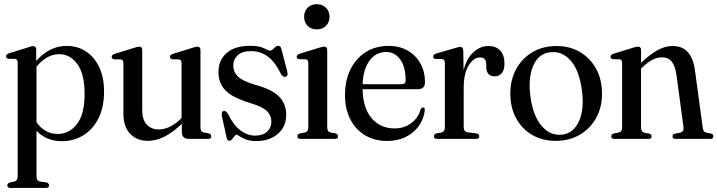

<svg xmlns="http://www.w3.org/2000/svg" viewBox="-20 -664 3431 918"><path d="M153 -427V-372.5Q184 -407.5 220.2 -426Q256.5 -444.5 299.5 -444.5Q351 -444.5 391.2 -418Q431.5 -391.5 454.5 -342.5Q477.5 -293.5 477.5 -227Q477.5 -151 450.8 -98Q424 -45 378.2 -17Q332.5 11 276 11Q201.5 11 154.5 -39V179.5Q154.5 200.5 170.5 204L203.5 208.5Q214.5 213 214.5 222.5Q214.5 234.5 200 234.5H29.5Q15 234.5 15 222.5Q15 213 27 208.5L48.5 204Q64.5 200 64.5 180V-365Q64.5 -380.5 52.5 -382.5L19.5 -383Q9 -386 9 -395Q9 -404 22.5 -409L112.5 -437Q130 -443.5 138 -443.5Q153 -443.5 153 -427ZM263 -405Q204 -405 154.5 -345V-79.5Q194 -23.5 256.5 -23.5Q310.5 -23.5 347.5 -70.2Q384.5 -117 384.5 -215.5Q384.5 -310.5 349.8 -357.8Q315 -405 263 -405Z M570 -122V-362.5Q570 -378 557.5 -380L524.5 -380.5Q514 -383.5 514 -392.5Q514 -401.5 528 -406.5L620.5 -435Q637.5 -441 645.5 -441Q660 -441 660 -424.5V-138.5Q660 -91 682 -68Q704 -45 739.5 -45Q763 -45 788.8 -56.5Q814.5 -68 842 -93.5L848 -99.5V-362.5Q848 -378 836.5 -380L803.5 -380.5Q792.5 -383.5 792.5 -392.5Q792.5 -401.5 806.5 -406.5L899 -435Q915.5 -441 924 -441Q938.5 -441 938.5 -424.5V-55Q938.5 -34 954.5 -30.5L979.5 -26Q990 -21.5 990 -12Q990 0 976 0H881.5Q849.5 0 849.5 -33.5V-72Q802.5 -28 763.2 -9.2Q724 9.5 687 9.5Q635.5 9.5 602.8 -23.8Q570 -57 570 -122Z M1200.5 -15.5Q1236 -15.5 1256.8 -34.2Q1277.5 -53 1277.5 -82.5Q1277.5 -112 1256.5 -132.8Q1235.5 -153.5 1177.5 -171Q1090.5 -197.5 1057.5 -232.2Q1024.5 -267 1024.5 -320Q1024.5 -376.5 1064 -410.8Q1103.5 -445 1176 -445Q1220 -445 1241.8 -433.5Q1263.5 -422 1271.5 -422Q1279 -422 1290 -433.5Q1301 -445 1310.5 -445Q1315 -445 1319 -442Q1323 -439 1325.5 -429.5L1352.5 -325.5Q1359 -302.5 1348 -298Q1334.5 -292 1324.5 -308.5Q1294 -370 1259.2 -394.8Q1224.5 -419.5 1180 -419.5Q1138 -419.5 1116.8 -400Q1095.5 -380.5 1095.5 -350Q1095.5 -320 1118 -297.8Q1140.5 -275.5 1205.5 -257Q1281.5 -236 1315 -201.5Q1348.5 -167 1348.5 -114.5Q1348.5 -59 1308.8 -24.2Q1269 10.5 1205 10.5Q1175.5 10.5 1156 2.8Q1136.5 -5 1125.8 -12.5Q1115 -20 1111 -20Q1106.5 -20 1101 -12.8Q1095.5 -5.5 1089.5 1.8Q1083.5 9 1077.5 9Q1066 9 1063.5 -6L1042 -103.5Q1036.5 -129.5 1047.5 -133Q1059.5 -137 1069.5 -120Q1097.5 -63.5 1130.8 -39.5Q1164 -15.5 1200.5 -15.5Z M1494.5 -523.5Q1467.5 -523.5 1450.8 -540.5Q1434 -557.5 1434 -583.5Q1434 -610 1451 -627Q1468 -644 1494.5 -644Q1521.5 -644 1538.5 -627Q1555.5 -610 1555.5 -583.5Q1555.5 -557.5 1538.5 -540.5Q1521.5 -523.5 1494.5 -523.5ZM1544.5 -425V-55Q1544.5 -34.5 1560.5 -30.5L1585.5 -26Q1596 -22 1596 -12Q1596 0 1582 0H1416Q1402 0 1402 -12Q1402 -21.5 1412.5 -25.5L1438 -30.5Q1454 -34.5 1454 -54.5V-363Q1454 -378 1442.5 -380.5L1409 -381Q1398.5 -384 1398.5 -392.5Q1398.5 -402 1412.5 -407L1505 -435.5Q1521.5 -441 1530 -441Q1544.5 -441 1544.5 -425Z M2012 -271Q2012 -237.5 1977.5 -237.5H1713.5Q1715.5 -146 1757.5 -98Q1799.5 -50 1866 -50Q1913.5 -50 1947 -75.8Q1980.5 -101.5 1991 -141Q1996.5 -150 2003 -150Q2012 -150 2011 -137.5Q2007 -97 1983.8 -63.5Q1960.5 -30 1921.5 -10Q1882.5 10 1832 10Q1770.5 10 1725 -17.5Q1679.5 -45 1654.5 -94.5Q1629.5 -144 1629.5 -210.5Q1629.5 -278 1655 -330.8Q1680.5 -383.5 1727.2 -414Q1774 -444.5 1838.5 -444.5Q1890.5 -444.5 1929.5 -422Q1968.5 -399.5 1990.2 -360.5Q2012 -321.5 2012 -271ZM1827 -415.5Q1778 -415.5 1747.5 -375Q1717 -334.5 1713.5 -261.5H1901.5Q1919.5 -261.5 1919.5 -279Q1919.5 -344 1893.5 -379.8Q1867.5 -415.5 1827 -415.5Z M2195 -422.5 2196.5 -328Q2211.5 -386 2244.2 -415Q2277 -444 2315 -444Q2352 -444 2372 -422Q2392 -400 2392 -360Q2392 -329 2379 -314Q2366 -299 2346 -299Q2306 -299 2305 -342.5V-357Q2305 -389.5 2275 -389.5Q2245.5 -389.5 2221.2 -352Q2197 -314.5 2197 -241V-56Q2197 -34 2216 -31.5L2258.5 -26Q2271.5 -23.5 2271.5 -12Q2271.5 0 2256.5 0H2069.5Q2054.5 0 2054.5 -12.5Q2054.5 -21.5 2066 -26L2091 -30.5Q2107 -34.5 2107 -54V-363.5Q2107 -379 2095 -381.5L2061.5 -382Q2051 -385 2051 -393.5Q2051 -403 2065 -408L2158.5 -435Q2174.5 -440 2181.5 -440Q2193.5 -440 2195 -422.5Z M2641 -444Q2704.5 -444 2753.5 -415Q2802.5 -386 2830.5 -334.5Q2858.5 -283 2858.5 -216Q2858.5 -150.5 2830 -99.5Q2801.5 -48.5 2751.5 -19.5Q2701.5 9.5 2637 9.5Q2573 9.5 2524.2 -19Q2475.5 -47.5 2447.8 -98.5Q2420 -149.5 2420 -216.5Q2420 -282.5 2448 -333.8Q2476 -385 2525.8 -414.5Q2575.5 -444 2641 -444ZM2670 -20.5Q2723 -28 2748.8 -85.5Q2774.5 -143 2762 -234.5Q2748.5 -330.5 2707 -376Q2665.5 -421.5 2608.5 -414Q2553.5 -406.5 2528.8 -348.2Q2504 -290 2516.5 -199.5Q2530 -105.5 2572 -59.2Q2614 -13 2670 -20.5Z M3045 -425V-363.5Q3090.5 -406.5 3125.8 -425.2Q3161 -444 3195 -444Q3243.5 -444 3269.5 -413.8Q3295.5 -383.5 3303 -326L3339.5 -57Q3341 -44.5 3344.5 -38.2Q3348 -32 3358 -30L3380 -25.5Q3391 -21 3391 -12Q3391 0 3376.5 0H3209Q3195.5 0 3195.5 -12Q3195.5 -21 3205.5 -24.5L3231 -29.5Q3251 -34 3248 -56L3214.5 -304.5Q3208.5 -348 3192 -369Q3175.5 -390 3144 -390Q3101.5 -390 3052 -343L3045 -336V-55Q3045 -33.5 3061 -29.5L3086 -24.5Q3095.5 -21 3095.5 -12Q3095.5 0 3082 0H2916.5Q2902.5 0 2902.5 -12Q2902.5 -21 2913 -25.5L2938.5 -30.5Q2954.5 -34 2954.5 -54.5V-363Q2954.5 -378 2943 -380.5L2909.5 -381Q2899 -384 2899 -392.5Q2899 -402 2913 -407L3005.5 -435.5Q3022 -441 3030.5 -441Q3045 -441 3045 -425Z"/></svg>

Font: Fraunces 144pt S050
Style: Regular
Weight: 400
Version: Version 1.000; ttfautohint (v1.8.3)